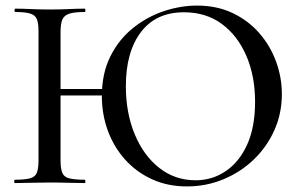

<svg xmlns="http://www.w3.org/2000/svg" viewBox="-20 -656 1079 688"><path d="M160 -314V-337H384V-314ZM118 -81V-544Q118 -573 112 -587.5Q106 -602 88 -607.5Q70 -613 35 -613Q32 -613 32 -619Q32 -625 35 -625Q60 -625 91 -623.5Q122 -622 156 -622Q196 -622 227.5 -623.5Q259 -625 284 -625Q286 -625 286 -619Q286 -613 284 -613Q247 -613 228.5 -607Q210 -601 203.5 -586Q197 -571 197 -542V-81Q197 -52 203 -37Q209 -22 228 -17Q247 -12 284 -12Q286 -12 286 -6Q286 0 284 0Q258 0 227 -1Q196 -2 156 -2Q122 -2 90 -1Q58 0 33 0Q31 0 31 -6Q31 -12 33 -12Q69 -12 87.5 -17Q106 -22 112 -37Q118 -52 118 -81ZM650 12Q581 12 525 -13.5Q469 -39 428.5 -84Q388 -129 366.5 -187.5Q345 -246 345 -312Q345 -393 375.5 -454Q406 -515 456.5 -555.5Q507 -596 567 -616Q627 -636 686 -636Q757 -636 813 -609.5Q869 -583 908.5 -538Q948 -493 969 -436Q990 -379 990 -319Q990 -249 963 -189Q936 -129 889 -84Q842 -39 780.5 -13.5Q719 12 650 12ZM681 -10Q740 -10 788.5 -42.5Q837 -75 865.5 -137.5Q894 -200 894 -291Q894 -384 862.5 -456.5Q831 -529 774.5 -570.5Q718 -612 639 -612Q539 -612 485 -541Q431 -470 431 -347Q431 -252 462.5 -175.5Q494 -99 550.5 -54.5Q607 -10 681 -10Z"/></svg>

Font: Cormorant Medium
Style: Regular
Weight: 500
Designer: Christian Thalmann (Catharsis Fonts)
Foundry: Catharsis Fonts
Version: Version 4.000